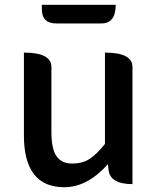

<svg xmlns="http://www.w3.org/2000/svg" viewBox="-20 -770 660 803"><path d="M249 13Q80 13 80 -204V-550Q195 -550 195 -490V-218Q195 -148 216 -117Q238 -86 281 -86Q325 -86 354 -105Q384 -124 419 -168V-550Q534 -550 534 -490V0Q440 0 434 -60L431 -83Q345 13 249 13ZM215 -672Q155 -672 155 -732V-750H464Q464 -672 404 -672Z"/></svg>

Font: Swei Half Moon CJK TC
Style: Medium
Weight: 500
Version: Version 2.125